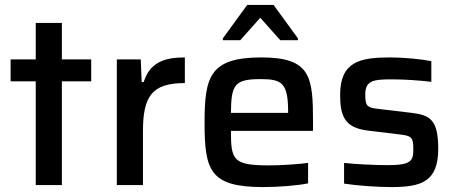

<svg xmlns="http://www.w3.org/2000/svg" viewBox="-20 -751 1849 779"><path d="M125 -421V0H231V-421H350V-510H231V-658H125V-510H23V-421Z M454 -510V0H560V-217C560 -358 594 -414 730 -414V-518C647 -518 588 -498 563 -418H555L551 -510Z M955 -588 1036 -679 1117 -588H1189V-595L1090 -731H983L884 -595V-588ZM1250 -220V-254C1250 -439 1242 -518 1040 -518C831 -518 810 -439 810 -254C810 -60 831 8 1047 8C1110 8 1186 2 1230 -7V-90C1184 -84 1117 -80 1072 -80C925 -80 917 -102 917 -220ZM1037 -430C1124 -430 1149 -415 1149 -296V-293H917C918 -407 931 -430 1037 -430Z M1567 8C1689 8 1758 -13 1758 -147C1758 -265 1725 -284 1651 -293L1516 -309C1469 -314 1462 -321 1462 -367C1462 -425 1495 -429 1571 -429C1620 -429 1681 -425 1730 -419V-503C1689 -511 1619 -518 1563 -518C1442 -518 1360 -502 1360 -366C1360 -279 1379 -232 1474 -221L1598 -206C1648 -200 1657 -197 1657 -145C1657 -98 1648 -81 1553 -81C1495 -81 1422 -85 1376 -90V-6C1428 2 1508 8 1567 8Z"/></svg>

Font: Saira UNSAM Medium
Style: Regular
Weight: 500
Designer: Hector Gatti with collaboration of the Omnibus-Type team
Foundry: Omnibus-Type
Version: Version 0.072;PS 000.072;hotconv 1.0.88;makeotf.lib2.5.64775